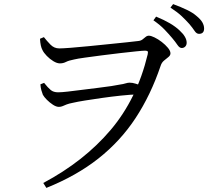

<svg xmlns="http://www.w3.org/2000/svg" viewBox="-20 -854 1040 936"><path d="M866 -620Q855 -620 845 -635Q835 -650 819 -669Q803 -688 782 -710Q761 -732 728 -755L741 -773Q780 -757 808 -740.5Q836 -724 855 -706Q890 -674 890 -646Q890 -634 883 -627Q876 -620 866 -620ZM191 38Q390 -68 519 -220Q648 -372 700 -589Q703 -602 699 -604.5Q695 -607 687 -607Q676 -607 642.5 -603.5Q609 -600 565 -595Q521 -590 475.5 -584Q430 -578 393.5 -573Q357 -568 341 -564Q315 -559 301.5 -552Q288 -545 272 -545Q258 -545 240.5 -555.5Q223 -566 208 -581.5Q193 -597 187 -610Q182 -619 179 -632.5Q176 -646 175 -665L194 -673Q208 -655 226 -636.5Q244 -618 269 -618Q285 -618 324.5 -621Q364 -624 413.5 -629Q463 -634 512.5 -639Q562 -644 600 -648Q638 -652 653 -654Q666 -655 674.5 -661.5Q683 -668 690 -674Q697 -680 706 -680Q716 -680 733.5 -671.5Q751 -663 768.5 -649.5Q786 -636 798.5 -621Q811 -606 811 -594Q811 -584 801 -576Q791 -568 779.5 -558.5Q768 -549 763 -533Q715 -391 641 -278.5Q567 -166 460 -81.5Q353 3 206 62ZM267 -333Q254 -333 238 -343.5Q222 -354 208.5 -367.5Q195 -381 189 -392Q185 -402 181.5 -414.5Q178 -427 177 -443L195 -450Q214 -426 227.5 -415Q241 -404 263 -404Q280 -404 310.5 -407.5Q341 -411 379.5 -416Q418 -421 456 -425.5Q494 -430 523.5 -434.5Q553 -439 566 -442Q581 -444 592 -447.5Q603 -451 612 -451Q626 -451 641.5 -446Q657 -441 672 -436L655 -394Q617 -393 570 -388Q523 -383 477.5 -376.5Q432 -370 394.5 -364Q357 -358 336 -353Q315 -349 304 -344.5Q293 -340 285 -336.5Q277 -333 267 -333ZM950 -689Q938 -689 928.5 -703.5Q919 -718 903 -737Q886 -756 866 -775Q846 -794 811 -817L824 -834Q862 -820 891 -806Q920 -792 937 -777Q958 -760 966.5 -745Q975 -730 975 -715Q975 -689 950 -689Z"/></svg>

Font: Noto Serif TC
Style: Regular
Weight: 400
Designer: Ryoko NISHIZUKA  (kana & ideographs); Frank Grießhammer (Latin, Greek & Cyrillic); Wenlong ZHANG  (bopomofo); Sandoll Co
Foundry: Adobe
Version: Version 2.003-H1;hotconv 1.1.1;makeotfexe 2.6.0